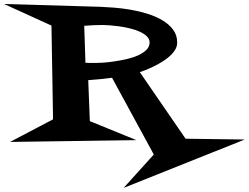

<svg xmlns="http://www.w3.org/2000/svg" viewBox="-100 -667 1216 938"><path d="M1095.7 14.6 503.9 251 651.4 87.9 447.3 -287.1Q418 -283.2 389.2 -280.3Q360.4 -277.3 331.1 -275.4L338.9 -75.2L566.4 17.6L-50.8 26.4L159.2 -84L151.4 -542L-80.1 -647.5L389.6 -633.8Q416 -632.8 454.6 -629.9Q493.2 -627 534.7 -620.1Q576.2 -613.3 617.7 -600.6Q659.2 -587.9 691.9 -568.8Q724.6 -549.8 745.1 -522.9Q765.6 -496.1 765.6 -459Q765.6 -442.4 757.8 -427.7Q750 -413.1 736.8 -399.9Q723.6 -386.7 707.5 -375.5Q691.4 -364.3 673.8 -354.5Q633.8 -332 583 -314.5L806.6 10.7ZM630.9 -459Q630.9 -476.6 617.2 -489.7Q603.5 -502.9 581.5 -512.7Q559.6 -522.5 532.7 -528.8Q505.9 -535.2 480.5 -538.6Q455.1 -542 434.1 -543.5Q413.1 -544.9 401.4 -544.9Q378.9 -544.9 356.4 -543.9Q334 -543 311.5 -541L317.4 -360.4Q329.1 -359.4 340.3 -359.4Q351.6 -359.4 364.3 -359.4Q377 -359.4 401.9 -360.8Q426.8 -362.3 456.5 -366.7Q486.3 -371.1 517.1 -377.9Q547.9 -384.8 573.2 -396Q598.6 -407.2 614.7 -422.9Q630.9 -438.5 630.9 -459Z"/></svg>

Font: Fontdiner Swanky
Style: Regular
Weight: 400
Designer: Font Diner, Inc
Foundry: Font Diner, Inc
Version: Version 1.001